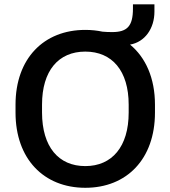

<svg xmlns="http://www.w3.org/2000/svg" viewBox="-20 -869 798 899"><path d="M379.4 10.3C573.2 10.3 705.6 -124 705.6 -341.8V-378.9C705.6 -502.9 662.1 -600.1 588.9 -660.2C657.7 -671.9 703.1 -734.9 703.1 -814.5V-848.6H602.5V-828.6C602.5 -746.1 575.2 -718.8 505.4 -718.8C490.2 -718.8 476.6 -719.2 460 -720.7C434.6 -726.1 407.7 -729 379.4 -729C184.6 -729 52.7 -594.7 52.7 -378.9V-341.8C52.7 -125 185.1 10.3 379.4 10.3ZM379.4 -91.3C253.9 -91.3 177.2 -181.6 176.8 -341.8V-378.9C176.8 -538.1 253.9 -627.4 379.4 -627.4C504.9 -627.4 582.5 -537.6 582.5 -378.9V-341.8C582.5 -182.1 504.4 -91.3 379.4 -91.3Z"/></svg>

Font: Winston Medium
Style: Regular
Weight: 500
Designer: Vernon Adams, Kim Jin-seong, David Berlow, Cristiano Sobral
Foundry: The Winston Project Authors
Version: Version 3.004